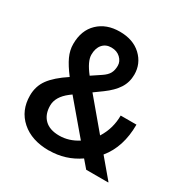

<svg xmlns="http://www.w3.org/2000/svg" viewBox="-154 -775 882 913"><g transform="rotate(30 287.5 -318.5)"><path d="M235.8 10.3V10.7Q140.6 10.7 84 -39.3Q27.3 -89.4 27.3 -171.4Q27.3 -222.7 55.7 -261.5Q84 -300.3 147 -341.8Q113.8 -385.3 98.4 -418.7Q83 -452.1 83 -486.3Q83 -561.5 128.2 -604.7Q173.3 -647.9 246.6 -647.9Q319.8 -647.9 363.8 -606.7Q407.7 -565.4 407.7 -504.9Q407.7 -462.9 386.2 -429.4Q364.7 -396 321.3 -364.3L277.3 -332.5L411.1 -173.3Q448.7 -232.9 448.7 -304.2H535.2Q535.2 -181.2 470.7 -103L556.6 -1L556.2 1H435.5L399.9 -40.5Q326.2 10.3 235.8 10.3ZM187 -266.6Q134.3 -226.1 134.3 -178Q134.3 -129.9 162.1 -102.5Q189.9 -75.2 242.7 -75.2Q295.4 -75.2 344.2 -106.4L200.2 -276.4ZM226.1 -394.5 275.9 -427.7Q300.3 -443.8 309.3 -460.9Q318.4 -478 318.4 -502Q318.4 -525.9 299.1 -544.2Q279.8 -562.5 249.3 -562.5Q218.8 -562.5 200.9 -541.7Q183.1 -521 183.1 -485.1Q183.1 -449.2 226.1 -394.5Z"/></g></svg>

Font: Yantramanav Medium
Style: Regular
Weight: 500
Version: Version 1.001;PS 1.0;hotconv 1.0.72;makeotf.lib2.5.5900; ttf